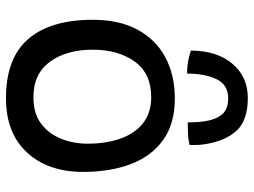

<svg xmlns="http://www.w3.org/2000/svg" viewBox="-121 -692 828 626"><g transform="rotate(90 293.0 -379.0)"><path d="M300.5 15.5Q169 15.5 106.8 -57.5Q44.5 -130.5 44.5 -267.5Q44.5 -354 76.8 -413.5Q109 -473 166.8 -504Q224.5 -535 301.5 -535Q383 -535 436 -497.2Q489 -459.5 514.8 -392Q540.5 -324.5 540.5 -236Q540.5 -121.5 477.2 -53Q414 15.5 300.5 15.5ZM296.5 -74Q351 -74 384.2 -99.8Q417.5 -125.5 433 -165.8Q448.5 -206 448.5 -250.5Q448.5 -310.5 432 -357.5Q415.5 -404.5 381.8 -431.2Q348 -458 296.5 -458Q219.5 -458 180.8 -404.2Q142 -350.5 142 -267.5Q142 -182 181.2 -128Q220.5 -74 296.5 -74ZM145 -587.5Q145 -671.5 187.5 -722.2Q230 -773 299.5 -773Q371.5 -773 405.5 -737Q439.5 -701 450 -634Q452 -622.5 452.5 -609.8Q453 -597 453 -583.5Q438 -579 416.5 -578Q395 -577 379 -577Q379 -593 378 -607.8Q377 -622.5 375 -635Q369.5 -669.5 352.8 -689.2Q336 -709 300.5 -709Q257 -709 238.5 -671.8Q220 -634.5 220 -575Q197.5 -575 177 -579Q156.5 -583 145 -587.5Z"/></g></svg>

Font: Grandstander
Style: Regular
Weight: 400
Designer: Tyler Finck
Foundry: Etcetera Type Co
Version: Version 1.200; ttfautohint (v1.8.3)